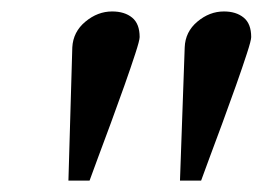

<svg xmlns="http://www.w3.org/2000/svg" viewBox="-20 -734 461 337"><path d="M420.9 -668.9Q420.9 -663.1 413.3 -639.9Q405.8 -616.7 394.3 -584.2Q382.8 -551.8 370.4 -518.1Q357.9 -484.4 347.7 -457Q337.4 -429.7 333 -417H295.9L304.2 -650.9Q305.2 -678.2 326.4 -696Q347.7 -713.9 373 -713.9Q394.5 -713.9 407.7 -703.1Q420.9 -692.4 420.9 -668.9ZM225.1 -668.9Q225.1 -663.1 217.5 -639.9Q210 -616.7 198.5 -584.2Q187 -551.8 174.6 -518.1Q162.1 -484.4 151.9 -457Q141.6 -429.7 137.2 -417H100.1L106.9 -650.9Q108.4 -678.2 129.9 -696Q151.4 -713.9 176.8 -713.9Q198.7 -713.9 211.9 -703.1Q225.1 -692.4 225.1 -668.9Z"/></svg>

Font: Charis
Style: Bold Italic
Weight: 700
Italic angle: -11°
Designer: Walt Agee, Miriam Martin, Annie Olsen, Victor Gaultney, Lorna Priest, Alan Ward, Bob Hallissy, Martin Hosken, Sharon Cor
Foundry: SIL Global
Version: Version 7.000